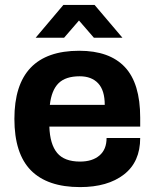

<svg xmlns="http://www.w3.org/2000/svg" viewBox="-20 -743 624 775"><path d="M124 -590.8 235.8 -723.1H361.8L474.1 -590.8H358.9L298.8 -660.2L238.8 -590.8ZM303.2 12.2Q171.4 12.2 104.7 -55.4Q38.1 -123 38.1 -263.2Q38.1 -538.1 299.8 -538.1Q421.9 -538.1 483.9 -472.4Q545.9 -406.7 545.9 -268.1V-231.9H179.2Q181.6 -160.6 210.7 -125.7Q239.7 -90.8 303.2 -90.8Q352.5 -90.8 381.3 -115.2Q410.2 -139.6 410.2 -186H545.9Q545.9 -89.4 480.2 -38.6Q414.6 12.2 303.2 12.2ZM181.2 -319.8H402.8Q402.8 -378.4 376.2 -406.7Q349.6 -435.1 301.8 -435.1Q244.6 -435.1 216.3 -407Q188 -378.9 181.2 -319.8Z"/></svg>

Font: Archivo
Style: Bold
Weight: 700
Designer: Hector Gatti
Foundry: Omnibus-Type
Version: Version 2.001